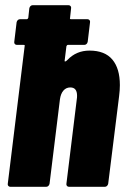

<svg xmlns="http://www.w3.org/2000/svg" viewBox="-20 -720 482 740"><path d="M442 -392Q442 -372 439 -349L397 -12Q396 -7 392.5 -3.5Q389 0 384 0H246Q241 0 238 -3.5Q235 -7 236 -12L276 -338Q277 -343 277 -351Q277 -383 251 -383Q235 -383 224.5 -371Q214 -359 211 -337L171 -12Q170 -7 166.5 -3.5Q163 0 158 0H20Q15 0 12 -3.5Q9 -7 10 -12L75 -542Q77 -547 71 -547H45Q40 -547 37 -550.5Q34 -554 35 -559L44 -634Q45 -639 48.5 -642.5Q52 -646 57 -646H83Q87 -646 89 -651L93 -688Q94 -693 97.5 -696.5Q101 -700 106 -700H244Q249 -700 252 -696.5Q255 -693 254 -688L250 -651Q248 -646 254 -646H317Q322 -646 325 -642.5Q328 -639 327 -634L318 -559Q317 -554 313.5 -550.5Q310 -547 305 -547H242Q238 -547 236 -542L229 -485Q229 -483 231 -483Q234 -483 240 -489Q274 -525 325 -525Q384 -525 413 -490.5Q442 -456 442 -392Z"/></svg>

Font: Barlow Condensed ExtraBold
Style: Italic
Weight: 800
Width: 3
Italic angle: -7°
Designer: Jeremy Tribby
Foundry: Tribby Type
Version: Version 1.408